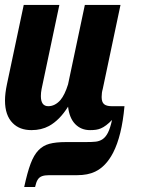

<svg xmlns="http://www.w3.org/2000/svg" viewBox="-28 -520 583 776"><path d="M127.4 87.4Q145.5 68.4 171.4 61.3Q197.3 54.2 238.8 54.2H316.9Q345.2 54.2 359.4 52.5Q373.5 50.8 385.3 43.5Q398.9 34.7 408.2 16.4Q417.5 -2 424.8 -35.2Q400.4 -9.8 379.4 -1Q370.1 2.9 359.9 4.4Q349.6 5.9 335.9 5.9Q299.8 5.9 276.1 -18.3Q252.4 -42.5 247.1 -88.9Q212.9 -34.2 169.9 -10.7Q139.2 5.9 99.1 5.9Q51.3 5.9 23.4 -22.5Q-7.8 -53.7 -7.8 -113.8Q-7.8 -142.1 0 -179.2L67.9 -500H211.9L140.1 -160.2Q137.2 -145 137.2 -131.8Q137.2 -90.8 167 -90.8Q194.3 -90.8 216.3 -115.7Q233.9 -136.7 247.1 -179.2L314.9 -500H459L387.2 -160.2Q382.8 -145.5 382.8 -127.9Q382.8 -107.4 392.6 -99.1Q402.3 -90.8 423.8 -90.8H475.1Q464.4 28.8 429.2 97.2Q400.4 152.8 356.4 173.8Q326.7 188 284.2 188H214.8H170.9Q152.8 188 141.6 192.1Q130.4 196.3 124.5 206.1Q118.2 215.8 113.8 235.8H69.8Q82.5 176.8 95.7 141.6Q108.9 106.4 127.4 87.4Z"/></svg>

Font: Pattaya
Style: Regular
Weight: 400
Designer: Pablo Impallari / Thai characters Designed by Thanarat Vachiruckul and Suppakit Chalermlarp
Foundry: Pablo Impallari
Version: Version 1.007;September 16, 2023;FontCreator 15.0.0.2934 64-